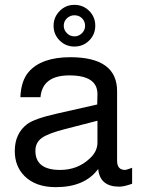

<svg xmlns="http://www.w3.org/2000/svg" viewBox="-20 -761 586 792"><path d="M287 -741Q323 -741 348 -716Q373 -691 373 -655Q373 -619 348 -594Q323 -569 287 -569Q251 -569 226 -594Q201 -619 201 -655Q201 -690 226 -715.5Q251 -741 287 -741ZM287 -698Q269 -698 256 -685.5Q243 -673 243 -655Q243 -637 256 -624Q269 -611 287 -611Q305 -611 318 -624Q331 -637 331 -654Q331 -673 318.5 -685.5Q306 -698 287 -698ZM525 -69V-3Q491 9 472 9Q392 9 385 -64Q330 11 210 11Q127 11 81 -35Q41 -75 41 -138Q41 -210 92 -249Q121 -271 213 -292L381 -330L382 -373Q382 -450 266 -450Q155 -450 147 -360H64Q67 -428 98 -464Q151 -525 270 -525Q463 -525 463 -385V-98Q463 -60 496 -60Q500 -60 517 -66Q523 -68 525 -69ZM382 -263 250 -229Q179 -211 152.5 -192Q126 -173 126 -139Q126 -60 228 -60Q300 -60 350 -107Q382 -136 382 -173Z"/></svg>

Font: Almarai
Style: Regular
Weight: 400
Designer: Boutros International 2019
Foundry: Created by Boutros International 2019
Version: Version 1.10